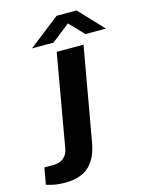

<svg xmlns="http://www.w3.org/2000/svg" viewBox="-275 -805 826 1087"><g transform="rotate(-15 138.5 -261.5)"><path d="M-16.1 -582 166 -724.1H283.2L417 -582H296.9L216.8 -666L109.9 -582ZM-32.2 201.2Q-89.8 201.2 -140.1 184.1L-123 86.9H-68.8Q-32.7 86.9 -9.8 67.9Q13.2 48.8 19 15.1L113.8 -526.9H271L174.8 18.1Q167 62.5 152.6 95Q138.2 127.4 114 151.9Q89.8 176.3 53.2 188.7Q16.6 201.2 -32.2 201.2Z"/></g></svg>

Font: Archivo Expanded
Style: Bold Italic
Weight: 700
Width: 7
Italic angle: -10°
Designer: Hector Gatti
Foundry: Omnibus-Type
Version: Version 2.001